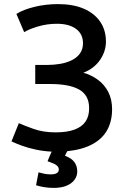

<svg xmlns="http://www.w3.org/2000/svg" viewBox="-20 -727 600 937"><path d="M242 190Q216 190 193.5 186Q171 182 156 177L168 114Q178 117 194 120.5Q210 124 227 124Q267 124 267 100Q267 89 257 80.5Q247 72 226 65L212 60Q216 50 221.5 37Q227 24 232 13Q192 11 154.5 3Q117 -5 87 -16Q57 -27 36 -37L72 -126Q96 -115 143.5 -98Q191 -81 251 -81Q307 -81 343.5 -94.5Q380 -108 397.5 -134Q415 -160 415 -198Q415 -232 402 -255Q389 -278 363.5 -291.5Q338 -305 303 -311Q268 -317 225 -317H152V-410H210Q243 -410 274.5 -415.5Q306 -421 331 -433.5Q356 -446 370.5 -466.5Q385 -487 385 -516Q385 -561 351 -586Q317 -611 258 -611Q210 -611 166 -598Q122 -585 98 -570L60 -659Q93 -680 148 -693.5Q203 -707 263 -707Q337 -707 389 -684.5Q441 -662 469 -621Q497 -580 497 -524Q497 -477 468.5 -435Q440 -393 387 -372Q426 -361 458 -337.5Q490 -314 508.5 -278Q527 -242 527 -194Q527 -136 503.5 -93Q480 -50 431.5 -23.5Q383 3 308 11L297 33Q329 45 343 64Q357 83 357 110Q357 132 343.5 150.5Q330 169 304.5 179.5Q279 190 242 190Z"/></svg>

Font: Ubuntu Sans Mono Medium
Style: Regular
Weight: 500
Monospace: yes
Designer: Dalton Maag Ltd
Foundry: Dalton Maag Ltd
Version: Version 1.006